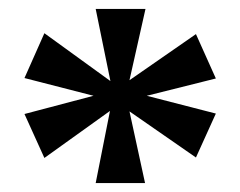

<svg xmlns="http://www.w3.org/2000/svg" viewBox="-20 -780 542 433"><path d="M35.2 -604 80.1 -705.1 229 -597.2 195.8 -759.8H308.1L272 -599.1L421.9 -703.1L466.8 -603L311 -564L466.8 -523.9L421.9 -424.8L272 -528.8L307.1 -367.2H195.8L228 -529.8L80.1 -423.8L35.2 -522.9L190.9 -564Z"/></svg>

Font: Sahl Naskh
Style: Bold
Weight: 700
Designer: Pascal Zoghbi
Version: Version 1.001